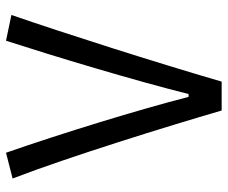

<svg xmlns="http://www.w3.org/2000/svg" viewBox="-78 -660 743 626"><g transform="rotate(90 293.0 -346.5)"><path d="M339.8 -698.2H245.6C182.1 -480.5 89.8 -190.9 28.3 -12.7L112.3 4.9C163.6 -153.8 241.7 -412.6 286.1 -590.3H295.4C336.4 -429.7 415 -174.3 477.5 4.9L561.5 -16.6C489.7 -203.6 391.6 -520.5 339.8 -698.2Z"/></g></svg>

Font: Cascadia Mono PL SemiLight
Style: Regular
Weight: 350
Monospace: yes
Designer: Aaron Bell
Foundry: Saja Typeworks
Version: Version 2404.023